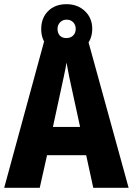

<svg xmlns="http://www.w3.org/2000/svg" viewBox="-20 -898 635 918"><path d="M426 0 392 -156H205L170 0H0L195 -715H398L595 0ZM326 -461Q318 -496 310.5 -532.5Q303 -569 298 -599Q294 -572 285 -531.5Q276 -491 270 -462L233 -291H363ZM298 -641Q243 -641 210 -674Q177 -707 177 -759Q177 -812 210 -845Q243 -878 298 -878Q351 -878 386 -845Q421 -812 421 -760Q421 -708 386.5 -674.5Q352 -641 298 -641ZM298 -716Q317 -716 329.5 -728Q342 -740 342 -760Q342 -779 330 -791.5Q318 -804 298 -804Q280 -804 267.5 -791.5Q255 -779 255 -760Q255 -740 266 -728Q277 -716 298 -716Z"/></svg>

Font: Noto Sans Telugu Condensed ExtraBold
Style: Regular
Weight: 800
Width: 3
Designer: Jelle Bosma - Monotype Design Team
Foundry: Monotype Imaging Inc.
Version: Version 2.005; ttfautohint (v1.8.4.7-5d5b)